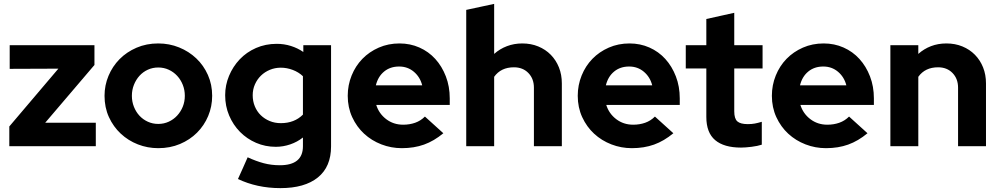

<svg xmlns="http://www.w3.org/2000/svg" viewBox="-20 -754 5155 990"><path d="M28 0V-102L281 -400L30 -399V-521H467V-419L213 -121H474V0Z M519 -260Q519 -314 539.5 -363Q560 -412 596.5 -449Q633 -486 684 -508Q735 -530 796 -530Q853 -530 903.5 -509.5Q954 -489 992 -453Q1030 -417 1052 -367.5Q1074 -318 1074 -260Q1074 -205 1053.5 -156Q1033 -107 996 -70Q959 -33 908 -11.5Q857 10 796 10Q741 10 691 -9.5Q641 -29 602.5 -65Q564 -101 541.5 -150.5Q519 -200 519 -260ZM796 -115Q825 -115 850 -126.5Q875 -138 893.5 -158Q912 -178 922.5 -204Q933 -230 933 -260Q933 -290 922.5 -316.5Q912 -343 893.5 -363Q875 -383 850 -394.5Q825 -406 796 -406Q767 -406 742 -394.5Q717 -383 699 -363Q681 -343 670.5 -316.5Q660 -290 660 -260Q660 -230 670.5 -203.5Q681 -177 699 -157.5Q717 -138 742 -126.5Q767 -115 796 -115Z M1402 3Q1348 3 1300.5 -17.5Q1253 -38 1217.5 -74Q1182 -110 1161.5 -158.5Q1141 -207 1141 -263Q1141 -315 1161 -363Q1181 -411 1216 -448Q1251 -485 1300 -506.5Q1349 -528 1407 -528Q1445 -528 1480 -517Q1515 -506 1544 -486V-521H1687V1Q1687 106 1619 161Q1551 216 1426 216Q1365 216 1310 204Q1255 192 1207 169Q1220 141 1232 113.5Q1244 86 1257 57Q1300 77 1339.5 87.5Q1379 98 1423 98Q1542 98 1542 0V-45Q1513 -22 1476.5 -9.5Q1440 3 1402 3ZM1283 -263Q1283 -232 1294 -205.5Q1305 -179 1324.5 -160Q1344 -141 1370.5 -130Q1397 -119 1428 -119Q1498 -119 1542 -163V-361Q1520 -382 1489.5 -393.5Q1459 -405 1428 -405Q1398 -405 1371.5 -394Q1345 -383 1325.5 -364Q1306 -345 1294.5 -319Q1283 -293 1283 -263Z M2266 -67Q2218 -27 2166.5 -8.5Q2115 10 2052 10Q1997 10 1946.5 -9.5Q1896 -29 1857.5 -64.5Q1819 -100 1796 -150Q1773 -200 1773 -260Q1773 -315 1793 -364.5Q1813 -414 1848.5 -450.5Q1884 -487 1933 -508.5Q1982 -530 2040 -530Q2095 -530 2142.5 -509Q2190 -488 2224.5 -450Q2259 -412 2279 -360Q2299 -308 2299 -247V-213H1920Q1934 -168 1971.5 -139.5Q2009 -111 2059 -111Q2092 -111 2120.5 -121Q2149 -131 2171 -153Q2195 -131 2218.5 -110Q2242 -89 2266 -67ZM2038 -411Q1992 -411 1960.5 -385Q1929 -359 1918 -314H2157Q2146 -357 2114 -384Q2082 -411 2038 -411Z M2384 0V-703Q2420 -711 2456 -718.5Q2492 -726 2528 -734V-476Q2557 -502 2594 -516Q2631 -530 2673 -530Q2718 -530 2755.5 -514.5Q2793 -499 2820 -471.5Q2847 -444 2862 -406.5Q2877 -369 2877 -324V0H2733V-268V-302Q2733 -348 2704.5 -377.5Q2676 -407 2630 -407Q2563 -407 2528 -358V0Z M3452 -67Q3404 -27 3352.5 -8.5Q3301 10 3238 10Q3183 10 3132.5 -9.5Q3082 -29 3043.5 -64.5Q3005 -100 2982 -150Q2959 -200 2959 -260Q2959 -315 2979 -364.5Q2999 -414 3034.5 -450.5Q3070 -487 3119 -508.5Q3168 -530 3226 -530Q3281 -530 3328.5 -509Q3376 -488 3410.5 -450Q3445 -412 3465 -360Q3485 -308 3485 -247V-213H3106Q3120 -168 3157.5 -139.5Q3195 -111 3245 -111Q3278 -111 3306.5 -121Q3335 -131 3357 -153Q3381 -131 3404.5 -110Q3428 -89 3452 -67ZM3224 -411Q3178 -411 3146.5 -385Q3115 -359 3104 -314H3343Q3332 -357 3300 -384Q3268 -411 3224 -411Z M3622 -151V-401H3516V-521H3622V-656Q3658 -664 3694 -672Q3730 -680 3766 -688V-521H3912V-401H3766V-180Q3766 -142 3782 -128Q3798 -114 3836 -114Q3856 -114 3872 -117Q3888 -120 3908 -126V-8Q3887 -1 3855 3Q3823 7 3801 7Q3713 7 3667.5 -31.5Q3622 -70 3622 -151Z M4453 -67Q4405 -27 4353.5 -8.5Q4302 10 4239 10Q4184 10 4133.5 -9.5Q4083 -29 4044.5 -64.5Q4006 -100 3983 -150Q3960 -200 3960 -260Q3960 -315 3980 -364.5Q4000 -414 4035.5 -450.5Q4071 -487 4120 -508.5Q4169 -530 4227 -530Q4282 -530 4329.5 -509Q4377 -488 4411.5 -450Q4446 -412 4466 -360Q4486 -308 4486 -247V-213H4107Q4121 -168 4158.5 -139.5Q4196 -111 4246 -111Q4279 -111 4307.5 -121Q4336 -131 4358 -153Q4382 -131 4405.5 -110Q4429 -89 4453 -67ZM4225 -411Q4179 -411 4147.5 -385Q4116 -359 4105 -314H4344Q4333 -357 4301 -384Q4269 -411 4225 -411Z M4571 0V-521H4715V-476Q4744 -502 4780.5 -516Q4817 -530 4860 -530Q4905 -530 4942.5 -514.5Q4980 -499 5007 -471.5Q5034 -444 5049 -406.5Q5064 -369 5064 -324V0H4920V-302Q4920 -348 4891.5 -377.5Q4863 -407 4817 -407Q4750 -407 4715 -358V0Z"/></svg>

Font: Rosa Sans
Style: Bold
Weight: 700
Designer: Pentagram / MCKL
Foundry: Pentagram / MCKL
Version: Version 1.005;September 16, 2019;FontCreator 11.5.0.2425 64-